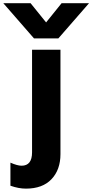

<svg xmlns="http://www.w3.org/2000/svg" viewBox="-111 -874 559 1162"><path d="M-90.8 -854.5H74.2L168 -738.3L261.7 -854.5H427.7L242.2 -641.6H94.7ZM-47.9 110.4Q-5.9 128.9 19.5 128.9Q83 128.9 83 47.9V-573.2H254.9V58.6Q254.9 153.3 200.7 210.4Q146.5 267.6 45.9 267.6Q2 267.6 -47.9 250Z"/></svg>

Font: GenEi M Gothic v2 Heavy
Style: Regular
Weight: 800
Version: Version 2.0